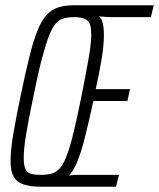

<svg xmlns="http://www.w3.org/2000/svg" viewBox="-20 -708 603 728"><path d="M136 0Q96 0 70 -8.5Q44 -17 32 -38Q20 -59 20 -98Q20 -137 30 -197.5Q40 -258 58 -344Q76 -430 91 -491Q106 -552 121.5 -590.5Q137 -629 155.5 -650Q174 -671 199.5 -679.5Q225 -688 260 -688H563L552 -643H402Q393 -643 379.5 -644Q366 -645 356 -646Q366 -636 370 -618Q374 -600 374 -577Q374 -534 364.5 -479Q355 -424 343 -370H473L463 -325H334Q317 -247 303 -191Q289 -135 274.5 -98.5Q260 -62 241 -42Q249 -44 259.5 -44.5Q270 -45 279 -45H431L420 0ZM134 -45Q158 -45 175 -49.5Q192 -54 206 -69Q220 -84 232.5 -116.5Q245 -149 258.5 -204Q272 -259 289 -344Q307 -434 316.5 -489.5Q326 -545 326 -576Q326 -599 322 -612.5Q318 -626 309.5 -632Q301 -638 289.5 -640.5Q278 -643 262 -643Q239 -643 222 -638.5Q205 -634 191.5 -619Q178 -604 165.5 -571.5Q153 -539 138.5 -484Q124 -429 107 -344Q88 -254 79 -198.5Q70 -143 70 -111Q70 -80 77 -66Q84 -52 98.5 -48.5Q113 -45 134 -45Z"/></svg>

Font: Saira UltraCondensed Light
Style: Italic
Weight: 300
Width: 1
Italic angle: -12°
Designer: Hector Gatti with collaboration of the Omnibus-Type team
Foundry: Omnibus-Type
Version: Version 1.101